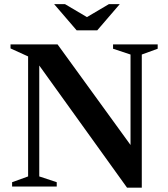

<svg xmlns="http://www.w3.org/2000/svg" viewBox="-20 -886 798 912"><path d="M113.5 -48V-618L30 -656V-675H253.5L634 -150.5L600 -115V-627L517 -654.5V-675H729V-654.5L653.5 -627V5.5H583.5L145.5 -604L166.5 -621.5V-48L249.5 -20.5V0H37.5V-20.5ZM404.5 -798H381.5L497.5 -866.5H549L442 -742H344L237 -866.5H288.5Z"/></svg>

Font: Newsreader 24pt SemiBold
Style: Regular
Weight: 600
Designer: Hugues Gentile
Foundry: Production Type
Version: Version 1.003